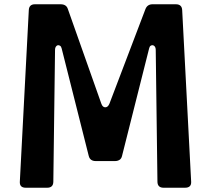

<svg xmlns="http://www.w3.org/2000/svg" viewBox="-20 -880 989 900"><path d="M115 -832Q116 -860 144 -860H264Q291 -860 298 -838L455 -394Q461 -377 473.5 -377Q486 -377 493 -394L662 -838Q671 -860 695 -860H804Q833 -860 834 -832L876 -29Q878 0 847 0H747Q718 0 718 -29L710 -647Q710 -656 706 -661.5Q702 -667 696.5 -668Q691 -669 686 -665.5Q681 -662 679 -653L552 -149Q549 -136 540 -130.5Q531 -125 519 -125H429Q402 -125 396 -149L269 -653Q267 -662 261.5 -665.5Q256 -669 251 -668Q246 -667 242 -661.5Q238 -656 238 -647L230 -29Q230 0 201 0H101Q71 0 73 -29Z"/></svg>

Font: OpenDyslexic 3
Style: Regular
Weight: 400
Designer: Abelardo Gonzalez
Version: Version 1.000;PS 001.001;hotconv 1.0.56